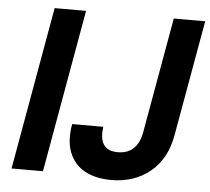

<svg xmlns="http://www.w3.org/2000/svg" viewBox="-51 -755 900 822"><g transform="rotate(5 399.0 -344.0)"><path d="M27 0 151 -700H286L162 0ZM456 12Q388 12 341.5 -14Q295 -40 275.5 -90.5Q256 -141 269 -212H403Q398 -180 403.5 -157Q409 -134 426 -121.5Q443 -109 474 -109Q503 -109 524 -120.5Q545 -132 557.5 -153.5Q570 -175 575 -204L663 -700H798L710 -204Q692 -100 623.5 -44Q555 12 456 12Z"/></g></svg>

Font: DM Sans 10pt
Style: Bold Italic
Weight: 700
Italic angle: -10°
Version: Version 4.004;gftools[0.9.30]